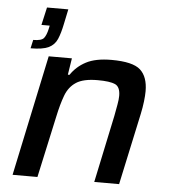

<svg xmlns="http://www.w3.org/2000/svg" viewBox="-52 -761 716 808"><g transform="rotate(5 306.5 -357.0)"><path d="M60 -537 68 -573Q103 -573 113 -585.5Q123 -598 129 -625L132 -639H97L114 -714H204L191 -652Q183 -612 172 -586.5Q161 -561 136 -549Q111 -537 60 -537ZM31 0 139 -510H237L226 -440H233Q257 -476 297 -497Q337 -518 404 -518Q494 -518 526 -489Q558 -460 558 -399Q558 -381 555 -355.5Q552 -330 546 -302L481 0H376L436 -284Q441 -311 445 -333Q449 -355 449 -370Q449 -408 427 -418Q405 -428 353 -428Q293 -428 262.5 -408Q232 -388 218 -350.5Q204 -313 193 -261L136 0Z"/></g></svg>

Font: Saira Medium
Style: Italic
Weight: 500
Italic angle: -12°
Designer: Hector Gatti with collaboration of the Omnibus-Type team
Foundry: Omnibus-Type
Version: Version 1.100; ttfautohint (v1.8.3)